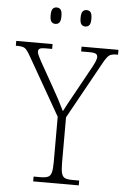

<svg xmlns="http://www.w3.org/2000/svg" viewBox="-69 -947 649 990"><g transform="rotate(5 255.5 -452.0)"><path d="M141 0V-25H177Q201 -25 214.5 -30.5Q228 -36 233 -54Q238 -72 238 -108V-343L66 -644Q49 -674 37.5 -681.5Q26 -689 -1 -689H-9V-714H179V-689H147Q120 -689 113.5 -683.5Q107 -678 107 -670Q107 -660 113.5 -647.5Q120 -635 128 -619L198 -495Q216 -464 232 -433.5Q248 -403 262 -374Q270 -390 283 -414Q296 -438 314 -470L395 -617Q414 -652 414 -667Q414 -678 406 -683.5Q398 -689 371 -689H329V-714H520V-689H513Q487 -689 475 -680.5Q463 -672 445 -640L281 -344V-109Q281 -72 286 -54Q291 -36 304 -30.5Q317 -25 341 -25H377V0ZM339 -819Q326 -819 318.5 -828Q311 -837 311 -861Q311 -886 318.5 -895Q326 -904 339 -904Q352 -904 359.5 -895Q367 -886 367 -861Q367 -837 359.5 -828Q352 -819 339 -819ZM184 -819Q171 -819 163.5 -828Q156 -837 156 -861Q156 -886 163.5 -895Q171 -904 184 -904Q197 -904 204.5 -895Q212 -886 212 -861Q212 -837 204.5 -828Q197 -819 184 -819Z"/></g></svg>

Font: Noto Serif SemiCondensed ExtraLight
Style: Regular
Weight: 200
Width: 4
Designer: Monotype Design Team
Foundry: Monotype Imaging Inc.
Version: Version 2.014